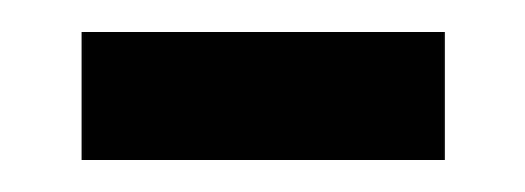

<svg xmlns="http://www.w3.org/2000/svg" viewBox="-20 -329 328 120"><path d="M31 -229H258V-309H31Z"/></svg>

Font: Noto Sans Condensed
Style: Regular
Weight: 400
Width: 3
Designer: Monotype Design Team
Foundry: Monotype Imaging Inc.
Version: Version 2.013